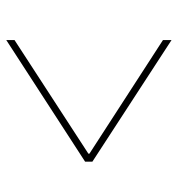

<svg xmlns="http://www.w3.org/2000/svg" viewBox="3 -591 568 614"><g transform="rotate(-90 287.0 -284.0)"><path d="M77.1 -295.9 465.8 -547.9V-521.5L97.7 -282.2L102.5 -290V-278.3L97.7 -285.2L465.8 -46.9V-19.5L77.1 -272.5Z"/></g></svg>

Font: Intratopia Thin
Style: Regular
Weight: 100
Designer: Rasmus Andersson
Foundry: rsms
Version: Version 3.000;Glyphs 3.2.3 (3260)